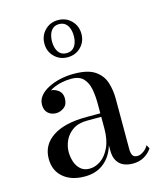

<svg xmlns="http://www.w3.org/2000/svg" viewBox="-111 -810 746 899"><g transform="rotate(-15 261.5 -360.0)"><path d="M421.5 10Q398 10 378.2 1.8Q358.5 -6.5 346.5 -25.8Q334.5 -45 334.5 -77.5V-304.5Q334.5 -340.5 328.5 -373.5Q322.5 -406.5 303.2 -427.5Q284 -448.5 244 -448.5Q221.5 -448.5 197.2 -443.5Q173 -438.5 152.2 -428.2Q131.5 -418 118.5 -402.5Q105.5 -387 105.5 -366H82Q82 -391.5 98.8 -406.2Q115.5 -421 135.5 -421Q157 -421 174.8 -407.2Q192.5 -393.5 192.5 -368Q192.5 -338 174.2 -324.5Q156 -311 135.5 -311Q112.5 -311 96.8 -325Q81 -339 81 -366Q81 -389.5 96.2 -408.2Q111.5 -427 137.2 -440.2Q163 -453.5 195.2 -460.8Q227.5 -468 261.5 -468Q330.5 -468 364.8 -444Q399 -420 410.5 -382.5Q422 -345 422 -304.5V-58.5Q422 -42 427.8 -30.5Q433.5 -19 452 -19Q465 -19 480.8 -29.8Q496.5 -40.5 505 -57L514.5 -39Q501.5 -18.5 477.8 -4.2Q454 10 421.5 10ZM188.5 10Q123.5 10 84.8 -23.2Q46 -56.5 46 -113.5Q46 -180.5 103.5 -218.8Q161 -257 267.5 -257H381V-240H267.5Q223.5 -240 196.5 -221.5Q169.5 -203 157 -175.5Q144.5 -148 144.5 -120.5Q144.5 -95.5 152.2 -72.2Q160 -49 176.8 -34.2Q193.5 -19.5 219.5 -19.5Q247.5 -19.5 273.8 -37.5Q300 -55.5 317.2 -92Q334.5 -128.5 334.5 -183H346Q346 -126 327.8 -82.5Q309.5 -39 274.5 -14.5Q239.5 10 188.5 10ZM255.5 -550Q217.5 -550 191.8 -575.8Q166 -601.5 166 -639.5Q166 -678 191.8 -704Q217.5 -730 255.5 -730Q294 -730 319.8 -704Q345.5 -678 345.5 -639.5Q345.5 -601.5 319.8 -575.8Q294 -550 255.5 -550ZM255.5 -570Q274 -570 285.8 -579.5Q297.5 -589 303 -604.8Q308.5 -620.5 308.5 -639.5Q308.5 -659 303 -675Q297.5 -691 285.8 -700.8Q274 -710.5 255.5 -710.5Q237 -710.5 225.5 -700.8Q214 -691 208.5 -675Q203 -659 203 -639.5Q203 -620.5 208.5 -604.8Q214 -589 225.5 -579.5Q237 -570 255.5 -570Z"/></g></svg>

Font: Bodoni Moda SC
Style: Regular
Weight: 400
Designer: Owen Earl
Foundry: indestructible type
Version: Version 2.005